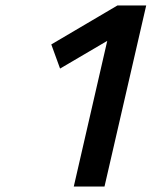

<svg xmlns="http://www.w3.org/2000/svg" viewBox="-20 -680 570 700"><path d="M408 -660H513L361 0H249L371 -531L199 -430L167 -518Z"/></svg>

Font: Panefresco 750wt
Style: Italic
Weight: 750
Foundry: Campivisivi & Chank Co
Version: Version 1.000